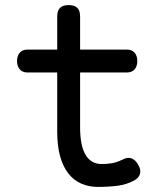

<svg xmlns="http://www.w3.org/2000/svg" viewBox="-20 -725 640 755"><path d="M479 -530Q499 -530 509.5 -517.5Q520 -505 520 -485Q520 -465 509.5 -452.5Q499 -440 479 -440H88Q68 -440 57.5 -452.5Q47 -465 47 -485Q47 -505 57.5 -517.5Q68 -530 88 -530ZM461 -97Q481 -108 496.5 -102.5Q512 -97 523 -78Q535 -58 530.5 -41.5Q526 -25 507 -15Q477 1 442 5.5Q407 10 365 10Q329 10 299.5 -3Q270 -16 249 -42.5Q228 -69 216.5 -110Q205 -151 205 -207V-660Q205 -683 216 -694Q227 -705 250 -705Q273 -705 284 -694Q295 -683 295 -660V-224Q295 -152 316.5 -116Q338 -80 380 -80Q400 -80 419 -83Q438 -86 461 -97Z"/></svg>

Font: Maple Mono
Style: Regular
Weight: 400
Monospace: yes
Designer: subframe7536
Version: Version 7.300